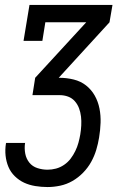

<svg xmlns="http://www.w3.org/2000/svg" viewBox="-20 -540 540 775"><path d="M172 215Q147 215 122.5 211Q98 207 77.5 197.5Q57 188 40 171.5Q23 155 14 133.5Q5 112 2.5 88Q0 64 4 39L5 37H82L81 38Q78 60 82 80.5Q86 101 98.5 116.5Q111 132 131 138.5Q151 145 172 145Q189 145 206 140.5Q223 136 238.5 125.5Q254 115 265 100.5Q276 86 284 69.5Q292 53 296.5 36.5Q301 20 304 3Q307 -15 308 -33.5Q309 -52 307 -69.5Q305 -87 299 -103Q293 -119 282 -131.5Q271 -144 255 -150Q239 -156 220 -156H111L122 -226L328 -450H163L151 -375H75L99 -520H434L422 -450L217 -226H220Q249 -226 277.5 -219Q306 -212 327.5 -195Q349 -178 362.5 -154Q376 -130 381.5 -102Q387 -74 386 -44.5Q385 -15 380 15Q376 40 368.5 65Q361 90 348 113.5Q335 137 315.5 157Q296 177 272.5 190.5Q249 204 223 209.5Q197 215 172 215Z"/></svg>

Font: Iosevka Curly Slab
Style: Italic
Weight: 400
Italic angle: -9°
Monospace: yes
Designer: Belleve Invis
Foundry: Belleve Invis
Version: Version 22.1.2; ttfautohint (v1.8.4)